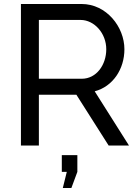

<svg xmlns="http://www.w3.org/2000/svg" viewBox="-20 -730 697 963"><path d="M338 213 368 132V48H290V132H315L295 213ZM175 0V-255H363L525 0H627L455 -272C546 -296 604 -383 604 -483C604 -595 514 -710 389 -710H85V0ZM175 -630H384C453 -630 513 -563 513 -483C513 -405 464 -335 390 -335H175Z"/></svg>

Font: Raleway Med
Style: Regular
Weight: 500
Designer: Matt McInerney, Pablo Impallari, Rodrigo Fuenzalida
Foundry: Matt McInerney, Pablo Impallari, Rodrigo Fuenzalida
Version: Version 3.00 July 28, 2015